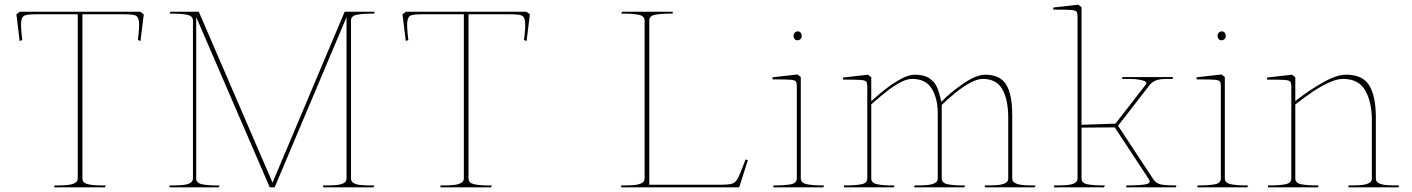

<svg xmlns="http://www.w3.org/2000/svg" viewBox="-20 -800 6031 820"><path d="M221 -8Q250 -8 269 -10Q288 -12 300 -18.5Q312 -25 312 -38V-739H135Q98 -739 85.5 -734Q73 -729 70.5 -707.5Q68 -686 75 -629L64 -625L50 -739L65 -750H579L594 -739L580 -625L569 -629Q576 -686 573.5 -707.5Q571 -729 558.5 -734Q546 -739 509 -739H332V-38Q332 -19 354.5 -13.5Q377 -8 420 -8H432L428 0H212V-8Q217 -8 221 -8Z M818 -727V-38Q818 -19 841 -13.5Q864 -8 907 -8H918L914 0H704V-8Q737 -8 757 -9.5Q777 -11 790.5 -17.5Q804 -24 804 -38V-712Q804 -732 779 -737Q754 -742 704 -742L708 -750H829L1144 -20L1452 -750H1579V-742Q1529 -742 1504 -737Q1479 -732 1479 -712V-38Q1479 -24 1491.5 -17.5Q1504 -11 1523 -9.5Q1542 -8 1572 -8Q1574 -8 1575.5 -8Q1577 -8 1579 -8L1575 0H1360V-8Q1395 -8 1414.5 -9.5Q1434 -11 1447 -17.5Q1460 -24 1460 -38V-727L1153 0H1132Z M1870 -8Q1899 -8 1918 -10Q1937 -12 1949 -18.5Q1961 -25 1961 -38V-739H1784Q1747 -739 1734.5 -734Q1722 -729 1719.5 -707.5Q1717 -686 1724 -629L1713 -625L1699 -739L1714 -750H2228L2243 -739L2229 -625L2218 -629Q2225 -686 2222.5 -707.5Q2220 -729 2207.5 -734Q2195 -739 2158 -739H1981V-38Q1981 -19 2003.5 -13.5Q2026 -8 2069 -8H2081L2077 0H1861V-8Q1866 -8 1870 -8Z M2733 -38V-712Q2733 -732 2708 -737Q2683 -742 2633 -742L2637 -750H2853V-742Q2802 -742 2777.5 -737Q2753 -732 2753 -712V-11H3055Q3094 -11 3108 -16Q3122 -21 3132 -40Q3142 -59 3164 -119L3174 -116L3137 0H2633V-8Q2666 -8 2686 -9.5Q2706 -11 2719.5 -17.5Q2733 -24 2733 -38Z M3383 -38V-429Q3383 -447 3378.5 -452.5Q3374 -458 3355.5 -459.5Q3337 -461 3279 -461L3280 -470L3386 -482L3400 -471V-38Q3400 -19 3424.5 -13.5Q3449 -8 3497 -8H3500L3496 0H3283V-8Q3333 -8 3358 -13Q3383 -18 3383 -38ZM3404 -647Q3404 -655 3399.5 -660.5Q3395 -666 3387 -666Q3380 -666 3374.5 -660.5Q3369 -655 3369 -647Q3369 -639 3373.5 -633.5Q3378 -628 3386 -628Q3393 -628 3398.5 -633Q3404 -638 3404 -647Z M3887 -481Q3861 -481 3828 -463Q3795 -445 3764.5 -421.5Q3734 -398 3701 -368Q3701 -397 3701 -410.5Q3701 -424 3701 -452V-470L3687 -481L3581 -469L3580 -460Q3638 -460 3656.5 -458.5Q3675 -457 3679.5 -451.5Q3684 -446 3684 -428V-38Q3684 -18 3659 -13Q3634 -8 3584 -8V0H3797L3801 -8H3794Q3748 -8 3724.5 -13.5Q3701 -19 3701 -38V-354Q3706 -359 3711 -363Q3743 -391 3768.5 -411Q3794 -431 3823 -447Q3852 -463 3876 -463Q3934 -463 3959.5 -421Q3985 -379 3985 -316V-38V-36Q3984 -23 3970.5 -17Q3957 -11 3937.5 -9.5Q3918 -8 3885 -8V0H4098L4102 -8Q4099 -8 4095 -8Q4050 -8 4026 -13.5Q4002 -19 4002 -38V-352Q4027 -376 4056.5 -400.5Q4086 -425 4119 -444Q4152 -463 4177 -463Q4236 -463 4261 -418.5Q4286 -374 4286 -296V-38V-36Q4285 -23 4271.5 -17Q4258 -11 4238.5 -9.5Q4219 -8 4186 -8V0H4399L4403 -8H4394Q4365 -8 4346 -10Q4327 -12 4315 -18.5Q4303 -25 4303 -38V-309Q4303 -397 4277 -439Q4251 -481 4188 -481Q4150 -481 4095.5 -444Q4041 -407 4000 -365Q3992 -404 3982 -427Q3972 -450 3949.5 -465.5Q3927 -481 3887 -481Z M5005 -8 5001 0H4790V-8Q4844 -8 4871 -12.5Q4898 -17 4887 -34L4741 -256L4599 -255V-38Q4599 -18 4624 -13Q4649 -8 4699 -8L4695 0H4482V-8Q4515 -8 4535 -9.5Q4555 -11 4568.5 -17.5Q4582 -24 4582 -38V-727Q4582 -745 4577.5 -750.5Q4573 -756 4554.5 -757.5Q4536 -759 4478 -759L4479 -768L4585 -780L4599 -769V-267L4744 -272L4872 -437Q4881 -448 4868.5 -453.5Q4856 -459 4829 -462Q4811 -463 4771 -463L4775 -471H4989V-463Q4955 -463 4941 -462Q4923 -460 4911 -454Q4899 -448 4890 -437L4755 -263L4906 -34Q4918 -16 4939 -12Q4960 -8 5005 -8Z M5194 -38V-429Q5194 -447 5189.5 -452.5Q5185 -458 5166.5 -459.5Q5148 -461 5090 -461L5091 -470L5197 -482L5211 -471V-38Q5211 -19 5235.5 -13.5Q5260 -8 5308 -8H5311L5307 0H5094V-8Q5144 -8 5169 -13Q5194 -18 5194 -38ZM5215 -647Q5215 -655 5210.5 -660.5Q5206 -666 5198 -666Q5191 -666 5185.5 -660.5Q5180 -655 5180 -647Q5180 -639 5184.5 -633.5Q5189 -628 5197 -628Q5204 -628 5209.5 -633Q5215 -638 5215 -647Z M5495 -428V-38Q5495 -18 5470 -13Q5445 -8 5395 -8V0H5608L5612 -8Q5562 -8 5537 -13Q5512 -18 5512 -38V-354Q5514 -355 5515 -356Q5551 -384 5583 -406Q5615 -428 5651.5 -445.5Q5688 -463 5716 -463Q5782 -463 5810.5 -414Q5839 -365 5839 -286V-38V-36Q5838 -23 5824.5 -17Q5811 -11 5791.5 -9.5Q5772 -8 5739 -8V0H5952L5956 -8H5952Q5921 -8 5901.5 -9.5Q5882 -11 5869 -17.5Q5856 -24 5856 -38V-298Q5856 -389 5828 -435Q5800 -481 5729 -481Q5689 -481 5632 -449Q5575 -417 5519 -374L5512 -368Q5512 -396 5512 -410Q5512 -424 5512 -451V-470L5498 -481L5392 -469L5391 -460Q5449 -460 5467.5 -458.5Q5486 -457 5490.5 -451.5Q5495 -446 5495 -428Z"/></svg>

Font: TMT Limkin
Style: Regular
Weight: 400
Designer: Gabriel Drozdov
Version: Version 1.000;Glyphs 3.1.2 (3151)